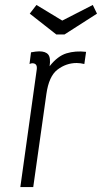

<svg xmlns="http://www.w3.org/2000/svg" viewBox="-20 -754 411 774"><path d="M180 -487Q185 -521 174.5 -534Q164 -547 138 -547Q131 -547 123.5 -546Q116 -545 105 -543L99 -496Q106 -499 110 -499Q121 -499 125.5 -492.5Q130 -486 128 -473L62 0H114L167 -375Q177 -447 212 -473.5Q247 -500 289 -500Q296 -500 304 -499Q312 -498 320 -496L327 -545Q284 -550 248 -539Q212 -528 180 -487ZM240 -615 371 -699 354 -734 231 -671 127 -734 100 -699 207 -615Z"/></svg>

Font: Secuela Light
Style: Italic
Weight: 300
Italic angle: -8°
Designer: Fernando Haro
Foundry: deFharo
Version: Version 1.708